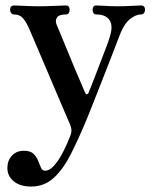

<svg xmlns="http://www.w3.org/2000/svg" viewBox="-20 -480 569 703"><path d="M94 203Q54 203 30.5 184Q7 165 7 135Q7 108 23.5 90Q40 72 68 72Q91 72 102.5 83Q114 94 119.5 108.5Q125 123 130 134Q135 145 145 145Q160 145 174.5 130Q189 115 201.5 93.5Q214 72 223 51.5Q232 31 236 21Q242 7 241.5 -4Q241 -15 234 -30Q231 -37 220 -62.5Q209 -88 193.5 -124.5Q178 -161 161 -201Q144 -241 128.5 -277.5Q113 -314 102 -339.5Q91 -365 88 -372Q76 -400 64 -413.5Q52 -427 32 -427Q25 -427 21 -432Q17 -437 17 -444Q17 -460 32 -460Q43 -460 69.5 -458.5Q96 -457 122 -457Q148 -457 179 -458.5Q210 -460 221 -460Q235 -460 235 -444Q235 -437 231.5 -432Q228 -427 221 -427Q197 -427 189.5 -417Q182 -407 186 -393Q189 -386 200 -359.5Q211 -333 225.5 -297.5Q240 -262 254.5 -227.5Q269 -193 279.5 -169Q290 -145 291 -142Q294 -135 298 -135Q302 -135 304 -140Q307 -147 315 -167Q323 -187 333 -213.5Q343 -240 353.5 -267Q364 -294 372 -315.5Q380 -337 382 -345Q395 -386 381 -406.5Q367 -427 333 -427Q326 -427 322.5 -432Q319 -437 319 -444Q319 -460 333 -460Q344 -460 365 -458.5Q386 -457 411 -457Q437 -457 461.5 -458.5Q486 -460 496 -460Q511 -460 511 -444Q511 -437 507 -432Q503 -427 496 -427Q476 -427 454 -408.5Q432 -390 415 -343Q412 -335 400.5 -305Q389 -275 373 -234Q357 -193 340.5 -151.5Q324 -110 311.5 -78Q299 -46 294 -35Q266 32 238.5 86Q211 140 176.5 171.5Q142 203 94 203Z"/></svg>

Font: Zen Old Mincho
Style: Bold
Weight: 700
Designer: Yoshimichi Ohira
Foundry: Positype
Version: Version 1.500